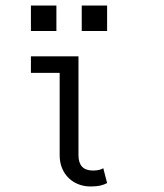

<svg xmlns="http://www.w3.org/2000/svg" viewBox="-20 -657 586 688"><path d="M363.8 -1Q353 4.9 339.1 8.1Q325.2 11.2 304.2 11.2Q282.2 11.2 262.2 3.7Q242.2 -3.9 227.1 -18.1Q211.9 -32.2 202.9 -53.2Q193.8 -74.2 193.8 -101.1V-396H90.8V-455.1H261.2V-101.1Q261.2 -45.9 313 -45.9Q336.9 -45.9 350.1 -54.2ZM363.8 -545.9H272.9V-637.2H363.8ZM182.1 -545.9H90.8V-637.2H182.1Z"/></svg>

Font: Anonymous Pro
Style: Regular
Weight: 400
Monospace: yes
Designer: Mark Simonson
Version: Version 1.002